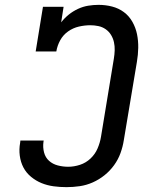

<svg xmlns="http://www.w3.org/2000/svg" viewBox="-20 -763 640 791"><path d="M254 8Q227 8 201 4.5Q175 1 151.5 -8.5Q128 -18 108 -34.5Q88 -51 76.5 -73Q65 -95 61.5 -121.5Q58 -148 63 -175L64 -184H160L159 -178Q156 -156 161.5 -135Q167 -114 182 -100.5Q197 -87 218 -81.5Q239 -76 261 -76Q285 -76 309.5 -84Q334 -92 353 -110Q372 -128 382 -151.5Q392 -175 396 -199L449 -521Q452 -539 452.5 -556Q453 -573 449.5 -589Q446 -605 437.5 -619Q429 -633 415.5 -642.5Q402 -652 385.5 -655.5Q369 -659 352 -659Q329 -659 305 -653.5Q281 -648 260.5 -633.5Q240 -619 228 -597Q216 -575 212 -551H127L157 -735H242L232 -671Q246 -689 263.5 -703Q281 -717 301.5 -726.5Q322 -736 343.5 -739.5Q365 -743 386 -743Q415 -743 442 -736Q469 -729 490.5 -713Q512 -697 525.5 -673Q539 -649 544.5 -622Q550 -595 549.5 -566Q549 -537 544 -508L490 -185Q486 -159 476.5 -132.5Q467 -106 450 -82.5Q433 -59 410.5 -41Q388 -23 362 -11.5Q336 0 308.5 4Q281 8 254 8Z"/></svg>

Font: Iosevka HT Medium Extended
Style: Italic
Weight: 500
Width: 7
Italic angle: -9°
Monospace: yes
Designer: Belleve Invis
Foundry: Belleve Invis
Version: Version 32.3.0; ttfautohint (v1.8.4)